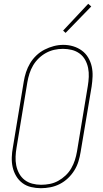

<svg xmlns="http://www.w3.org/2000/svg" viewBox="-20 -982 540 1010"><path d="M195 8Q169 8 143.5 2Q118 -4 98 -19Q78 -34 65 -56Q52 -78 46.5 -103Q41 -128 42 -155Q43 -182 48 -208L105 -553Q109 -578 117 -602.5Q125 -627 138.5 -649.5Q152 -672 171.5 -690.5Q191 -709 214.5 -721Q238 -733 263 -739.5Q288 -746 313 -746Q340 -746 365 -738.5Q390 -731 410.5 -716Q431 -701 444 -679Q457 -657 462.5 -632Q468 -607 467 -580.5Q466 -554 462 -527L404 -182Q400 -157 392.5 -132.5Q385 -108 371 -85.5Q357 -63 337.5 -44.5Q318 -26 294.5 -14Q271 -2 245.5 3Q220 8 195 8ZM196 -10Q219 -10 242 -14.5Q265 -19 286 -30.5Q307 -42 325 -59Q343 -76 355 -97Q367 -118 374 -140Q381 -162 385 -185L442 -530Q446 -554 447 -578Q448 -602 443.5 -624.5Q439 -647 428 -667Q417 -687 398.5 -700.5Q380 -714 357.5 -719.5Q335 -725 311 -725Q288 -725 265.5 -720Q243 -715 222 -703.5Q201 -692 183.5 -675Q166 -658 154 -637.5Q142 -617 135 -595Q128 -573 124 -550L67 -205Q63 -182 62 -158Q61 -134 65.5 -111.5Q70 -89 81 -69Q92 -49 109.5 -35.5Q127 -22 149.5 -16Q172 -10 196 -10ZM325 -809 312 -821 444 -962 460 -948Z"/></svg>

Font: Iosevka Curly Slab ThObl
Style: Regular
Weight: 100
Italic angle: -9°
Monospace: yes
Designer: Belleve Invis
Foundry: Belleve Invis
Version: Version 11.0.0; ttfautohint (v1.8.3)